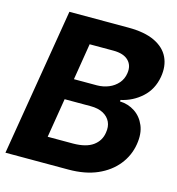

<svg xmlns="http://www.w3.org/2000/svg" viewBox="-108 -821 844 915"><g transform="rotate(15 314.0 -364.0)"><path d="M1.5 0 122.1 -727.5H413.1Q493.7 -727.5 543.5 -703.6Q593.3 -679.7 613.3 -637.7Q633.3 -595.7 624 -541Q612.8 -477.1 568.8 -437.3Q524.9 -397.5 466.3 -384.8L465.3 -377.4Q506.8 -376 539.6 -354.2Q572.3 -332.5 588.6 -293.7Q605 -254.9 596.2 -201.2Q586.9 -143.6 550.3 -97.9Q513.7 -52.2 453.9 -26.1Q394 0 312 0ZM176.3 -125.5H301.8Q365.7 -126 399.7 -150.6Q433.6 -175.3 439.5 -216.3Q444.8 -246.6 434.1 -269.5Q423.3 -292.5 398.7 -305.9Q374 -319.3 336.4 -319.3H208ZM226.1 -422.9H339.8Q371.1 -423.3 397.7 -434.3Q424.3 -445.3 442.4 -466.1Q460.4 -486.8 464.8 -515.6Q471.2 -555.2 447 -579.1Q422.9 -603 372.6 -603H255.4Z"/></g></svg>

Font: Inter Tight
Style: Bold Italic
Weight: 700
Italic angle: -9.39999°
Designer: Rasmus Andersson
Foundry: rsms
Version: Version 3.004